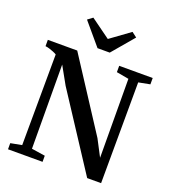

<svg xmlns="http://www.w3.org/2000/svg" viewBox="-170 -1101 1091 1225"><g transform="rotate(20 375.5 -488.0)"><path d="M27 0V-41.5L103 -56L106 -672.5Q96.5 -678.5 83 -684Q69.5 -689.5 55.2 -694Q41 -698.5 27 -700V-743H226.5L539 -262L597.5 -150L595 -685L511.5 -700V-743H739V-700L661.5 -685L659 0H564.5L234 -506L167 -626L169.5 -55.5L261.5 -41.5V0ZM343 -801.5 217.5 -950 251.5 -975.5 384.5 -879 517.5 -975.5 551.5 -949.5 426 -801.5Z"/></g></svg>

Font: Merriweather 60pt SemiBold
Style: Regular
Weight: 600
Version: Version 2.100